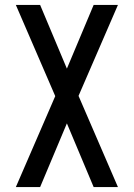

<svg xmlns="http://www.w3.org/2000/svg" viewBox="-20 -540 540 775"><path d="M44 215 203 -152 44 -520H142L250 -263L358 -520H456L297 -153L456 215H358L250 -42L142 215Z"/></svg>

Font: Iosevka SS18 Medium
Style: Regular
Weight: 500
Monospace: yes
Designer: Belleve Invis
Foundry: Belleve Invis
Version: Version 25.1.1; ttfautohint (v1.8.4)